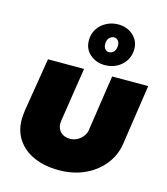

<svg xmlns="http://www.w3.org/2000/svg" viewBox="-117 -873 852 977"><g transform="rotate(15 309.0 -384.5)"><path d="M613 -518 566 -202Q557 -140 518 -91Q479 -42 418.5 -14.5Q358 13 283 13Q209 13 153 -11.5Q97 -36 66 -81.5Q35 -127 35 -188Q35 -199 36.5 -212.5Q38 -226 39 -236L85 -518H275L232 -239Q231 -235 230.5 -228Q230 -221 230 -218Q230 -191 248.5 -173.5Q267 -156 296 -156Q319 -156 336.5 -166Q354 -176 365.5 -191.5Q377 -207 379 -223L423 -518ZM371 -564Q325 -564 293 -592Q261 -620 261 -665Q261 -700 278 -726Q295 -752 323.5 -767Q352 -782 385 -782Q432 -782 464 -753.5Q496 -725 496 -681Q496 -646 478.5 -619.5Q461 -593 433 -578.5Q405 -564 371 -564ZM374 -633Q389 -633 400 -644.5Q411 -656 411 -678Q411 -694 402.5 -703.5Q394 -713 382 -713Q369 -713 357.5 -702Q346 -691 346 -668Q346 -652 354.5 -642.5Q363 -633 374 -633Z"/></g></svg>

Font: MuseoModerno Black
Style: Italic
Weight: 900
Italic angle: -9°
Designer: Pablo Cosgaya, Héctor Gatti, Marcela Romero, and the Authors of The MuseoModerno Project.
Foundry: Omnibus-Type Team
Version: Version 1.003